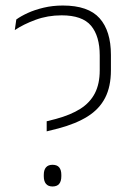

<svg xmlns="http://www.w3.org/2000/svg" viewBox="-20 -668 476 695"><path d="M149 -192.5V-229L182.5 -237.5Q236 -252 271 -274.2Q306 -296.5 323.5 -330.5Q341 -364.5 341 -413.5V-467Q341 -537.5 309.5 -575Q278 -612.5 203 -612.5Q152.5 -612.5 108.5 -596.2Q64.5 -580 33.5 -559L39 -597.5Q55.5 -609.5 80.5 -621Q105.5 -632.5 138 -640.2Q170.5 -648 207.5 -648Q299.5 -648 340.5 -602Q381.5 -556 381.5 -469.5V-414Q381.5 -354.5 360.5 -313.8Q339.5 -273 297.2 -246.5Q255 -220 191 -203ZM170 7Q154.5 7 146.5 -2.5Q138.5 -12 138.5 -30V-35Q138.5 -53 146.5 -62.2Q154.5 -71.5 170 -71.5Q186.5 -71.5 194.2 -62.2Q202 -53 202 -35V-30Q202 -12 194.2 -2.5Q186.5 7 170 7Z"/></svg>

Font: Anek Odia ExtraLight
Style: Regular
Weight: 250
Designer: Yesha Goshar & Mahesh Sahu (Odia), Yesha Goshar (Latin)
Foundry: Ek Type
Version: Version 1.003